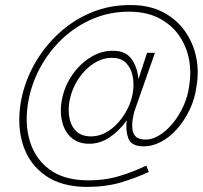

<svg xmlns="http://www.w3.org/2000/svg" viewBox="-20 -728 799 756"><path d="M252 -320Q259 -369 284.5 -410.5Q310 -452 347.5 -477Q385 -502 426 -500Q459 -499 477.5 -479Q496 -459 502 -429.5Q508 -400 504 -370Q498 -324 473 -282.5Q448 -241 412 -215.5Q376 -190 335 -191Q301 -192 281 -210.5Q261 -229 254.5 -258.5Q248 -288 252 -320ZM61 -320Q47 -229 71.5 -155Q96 -81 158.5 -37Q221 7 320 8Q397 8 455.5 -9.5Q514 -27 566 -51L556 -76Q507 -52 449 -34.5Q391 -17 322 -18Q232 -19 176 -60Q120 -101 98.5 -169Q77 -237 90 -320Q102 -394 137 -459.5Q172 -525 225.5 -575.5Q279 -626 347 -654.5Q415 -683 493 -682Q559 -681 607 -656Q655 -631 684.5 -589Q714 -547 724 -495.5Q734 -444 725 -390Q720 -350 702.5 -311Q685 -272 659 -241Q633 -210 603.5 -193Q574 -176 544 -179Q521 -181 511.5 -193.5Q502 -206 501 -223.5Q500 -241 502 -256Q504 -264 505.5 -273.5Q507 -283 509 -289L590 -520H559L525 -416Q522 -460 499.5 -493.5Q477 -527 429 -528Q380 -530 335 -501.5Q290 -473 259.5 -425.5Q229 -378 221 -319Q216 -278 226.5 -242Q237 -206 262.5 -184.5Q288 -163 328 -162Q373 -161 412 -187.5Q451 -214 479 -254Q474 -214 485 -184Q496 -154 539 -152Q575 -150 611 -168Q647 -186 677 -220Q707 -254 727.5 -297.5Q748 -341 754 -390Q764 -449 752 -505Q740 -561 707 -607Q674 -653 621 -680.5Q568 -708 496 -708Q412 -709 339 -678.5Q266 -648 208 -593.5Q150 -539 112 -469Q74 -399 61 -320Z"/></svg>

Font: Jost* 200 Thin Italic
Style: Italic
Weight: 200
Italic angle: -10°
Version: Version 3.200; ttfautohint (v0.97) -l 8 -r 50 -G 200 -x 14 -